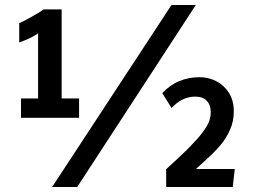

<svg xmlns="http://www.w3.org/2000/svg" viewBox="-20 -753 1019 773"><path d="M64.5 -278.7V-356.5H133.3V-618.7Q122.9 -611.5 109.4 -604.3Q95.9 -597.2 82.3 -591.5Q68.7 -585.7 57.4 -582V-659.7Q71.8 -666 92.3 -677.1Q112.9 -688.1 130.9 -699Q148.9 -710 155.7 -715.2H228.2V-356.5H298.4V-278.7ZM189.8 0 670.5 -733H768.4L290.8 0ZM649 0V-71.9Q672.7 -93.8 691.5 -110.8Q710.3 -127.9 729.1 -146.6Q747.9 -165.3 772.2 -191.6Q795.7 -217.8 812.1 -244.6Q828.5 -271.4 828.5 -300.8Q828.5 -330.3 812.5 -347.1Q796.6 -364 765.7 -364Q738.2 -364 713.9 -351.6Q689.6 -339.2 670.8 -318.1L633.3 -377.9Q663.8 -411 701.9 -426.6Q739.9 -442.2 784 -442.2Q819.6 -442.2 850.9 -426.1Q882.1 -410 901.7 -379.2Q921.3 -348.4 921.3 -304.4Q921.3 -263.8 905.3 -228.8Q889.3 -193.8 868.2 -169.4Q851.8 -150.1 836 -134.7Q820.3 -119.2 804 -104.6Q787.7 -89.9 768.7 -72.5H925.2L917 0Z"/></svg>

Font: Comme
Style: Regular
Weight: 400
Designer: Vernon Adams
Foundry: Vernon Adams
Version: Version 1.000;gftools[0.9.27]